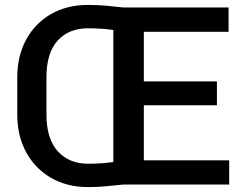

<svg xmlns="http://www.w3.org/2000/svg" viewBox="-20 -741 1001 771"><path d="M333 -721.2Q370.6 -721.2 407 -718Q443.4 -714.8 476.1 -710.9H897.9V-613.3H557.6V-414.1H851.1V-318.4H557.6V-97.2H900.4V0H476.1Q443.4 3.4 407.5 6.8Q371.6 10.3 334 10.3Q249.5 10.3 185.3 -26.6Q121.1 -63.5 85.2 -129.4Q49.3 -195.3 49.3 -281.2V-429.7Q49.3 -516.1 85 -581.8Q120.6 -647.5 184.6 -684.3Q248.5 -721.2 333 -721.2ZM166.5 -281.2Q166.5 -184.1 211.9 -133.8Q257.3 -83.5 334 -83.5Q360.4 -83.5 385.7 -85.2Q411.1 -86.9 435.1 -90.3V-620.6Q411.1 -624 385.5 -625.7Q359.9 -627.4 333 -627.4Q256.3 -627.4 211.4 -577.9Q166.5 -528.3 166.5 -430.7Z"/></svg>

Font: Vazirmatn FD Medium
Style: Regular
Weight: 500
Designer: Saber Rastikerdar
Foundry: Saber Rastikerdar
Version: Version 33.003